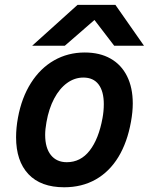

<svg xmlns="http://www.w3.org/2000/svg" viewBox="-20 -782 640 812"><path d="M48 -201.5Q48 -241.5 56 -284.5Q71.5 -369 111 -431.2Q150.5 -493.5 209 -526.8Q267.5 -560 338.5 -560Q402 -560 447.5 -534.2Q493 -508.5 517.2 -460Q541.5 -411.5 541.5 -344.5Q541.5 -309 534 -267.5Q518.5 -180.5 480.8 -118.2Q443 -56 384.8 -23Q326.5 10 251.5 10Q152.5 10 100.2 -45.5Q48 -101 48 -201.5ZM413.5 -282.5Q419 -312 419 -341.5Q419 -395.5 397 -424.8Q375 -454 332.5 -454Q295.5 -454 263.5 -430.8Q231.5 -407.5 209 -365Q186.5 -322.5 176.5 -265.5Q171 -235 171 -211.5Q171 -156.5 195.2 -126.2Q219.5 -96 262.5 -96Q321 -96 359.2 -145.2Q397.5 -194.5 413.5 -282.5ZM308 -761.5H468L589 -588.5H463L379.5 -697.5L254 -588.5H116Z"/></svg>

Font: JuliaMono
Style: Bold Italic
Weight: 700
Italic angle: -9°
Monospace: yes
Designer: cormullion
Foundry: corm
Version: Version 0.057; ttfautohint (v1.8.4)